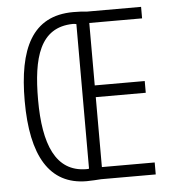

<svg xmlns="http://www.w3.org/2000/svg" viewBox="-52 -816 729 815"><g transform="rotate(-5 312.5 -408.0)"><path d="M290 -768C114 -768 52 -631 52 -410C52 -176 126 -48 285 -48C308 -48 327 -50 346 -51H579V-102H354V-400H567V-450H354V-716H579V-765H348C330 -767 315 -768 290 -768ZM284 -718C290 -718 295 -717 299 -716V-100C295 -99 292 -99 287 -99C157 -100 109 -220 109 -410C109 -588 143 -716 284 -718Z"/></g></svg>

Font: Noto Sans Tamil UI ExtraCondensed Light
Style: Regular
Weight: 300
Width: 2
Designer: Jelle Bosma - Monotype Design Team
Foundry: Monotype Imaging Inc.
Version: Version 2.004